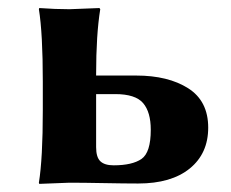

<svg xmlns="http://www.w3.org/2000/svg" viewBox="-20 -452 571 475"><path d="M353 -130.9Q353 -174.8 334 -197Q314.9 -219.2 265.1 -219.2H217.8V-87.9Q217.8 -63 228.3 -53Q238.8 -43 261.2 -43Q307.1 -43 330.1 -58.8Q353 -74.7 353 -130.9ZM217.8 -268.1V-265.1H316.9Q396 -265.1 445.6 -233.6Q495.1 -202.1 495.1 -136.2Q495.1 -72.3 449.5 -35.2Q403.8 2 321.8 2Q288.6 2 236.8 1Q185.1 0 151.9 0L77.1 2.9L76.2 0Q85.9 -60.1 85.9 -179.2V-250Q85.9 -369.1 76.2 -429.2L77.1 -432.1Q117.2 -429.2 151.9 -429.2L226.1 -432.1L228 -429.2Q217.8 -366.2 217.8 -268.1Z"/></svg>

Font: Linux Biolinum O
Style: Bold
Weight: 700
Designer: Philipp H. Poll
Foundry: Philipp H. Poll
Version: Version 1.3.2